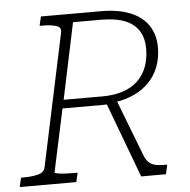

<svg xmlns="http://www.w3.org/2000/svg" viewBox="-70 -761 801 811"><g transform="rotate(-5 330.0 -355.0)"><path d="M373 -329 413 -348 514 -86Q521 -68 532.5 -57.5Q544 -47 560 -43.5Q576 -40 597 -40H610L601 0H496ZM230 -39 221 0H-19L-10 -39H1Q38 -39 63.5 -46Q89 -53 93 -75L212 -635Q217 -657 194.5 -664Q172 -671 135 -671H124L133 -710H387Q461 -710 511.5 -689.5Q562 -669 588 -630Q614 -591 614 -537Q614 -490 598.5 -452Q583 -414 555.5 -387Q528 -360 490.5 -343.5Q453 -327 408 -321Q398 -320 391 -318Q384 -316 378.5 -315.5Q373 -315 366 -315H190L133 -49Q133 -46 145 -43.5Q157 -41 177 -40Q197 -39 217 -39ZM385 -674H266L198 -351H362Q412 -351 450.5 -364Q489 -377 514 -401.5Q539 -426 551.5 -460Q564 -494 564 -536Q564 -580 545 -611Q526 -642 486.5 -658Q447 -674 385 -674Z"/></g></svg>

Font: Roboto Serif Thin
Style: Italic
Weight: 250
Italic angle: -10°
Version: Version 1.007